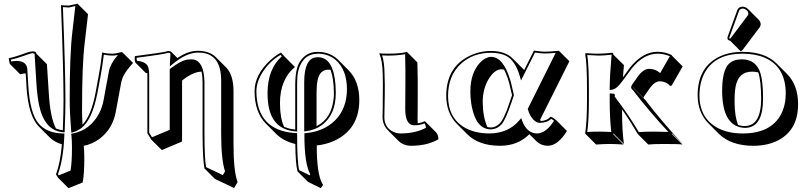

<svg xmlns="http://www.w3.org/2000/svg" viewBox="-20 -718 4354 1033"><path d="M509.8 -304.2Q521.5 -363.8 529.8 -436Q548.3 -429.7 584 -429.2Q605.5 -429.7 633.8 -438L639.2 -436L695.8 -379.4Q690.4 -372.6 679.2 -359.9Q642.6 -317.4 634.8 -284.7Q633.8 -279.8 632.3 -275.4L602.5 -114.3Q585 -22.9 514.2 29.8Q476.1 57.6 430.7 66.4Q433.6 91.8 433.6 132.3Q433.6 218.8 424.8 263.7L348.6 294.4L292 237.8L281.2 220.2Q304.7 157.7 313 58.6Q272.9 46.9 246.1 20L189.5 -36.6Q132.8 -93.3 122.6 -249.5Q122.1 -256.8 122.1 -263.2L118.2 -323.2Q105.5 -322.3 88.4 -318.4L32.2 -375L26.9 -404.8Q60.5 -411.1 123.5 -434.6Q143.6 -441.4 157.2 -441.9Q167.5 -441.4 172.9 -436.5Q175.8 -432.6 175.8 -429.2L232.4 -372.6L242.7 -214.4Q250.5 -85 280.8 -26.9Q298.3 -19.5 317.9 -17.1Q321.8 -118.7 321.8 -175.8Q321.8 -338.4 308.1 -689.9L350.1 -688L397 -698.2L453.6 -641.6L435.5 -485.4Q421.4 -371.1 421.4 -124.5Q421.4 -89.4 423.8 -47.4Q470.2 -94.2 494.1 -219.2ZM520 -302.2 503.9 -217.3Q476.6 -73.7 417 -28.3Q397.9 -14.6 376 -7.3L364.3 -3.4L362.8 -16.1Q355 -113.3 355 -181.2Q355 -428.7 369.1 -543.5L385.3 -685.5L350.6 -677.7L318.4 -679.7Q332 -335.4 332 -175.8Q332 -117.7 328.1 -16.6L327.6 -5.9L316.9 -6.8Q217.8 -16.6 189.5 -155.8Q180.2 -202.1 175.8 -270.5L166 -428.7Q161.1 -429.2 157.2 -432.1Q147 -432.1 103.5 -416Q71.8 -404.3 38.6 -397L40 -387.2Q56.2 -390.1 68.8 -390.1Q122.6 -390.1 127 -346.7Q127 -345.2 127 -344.7L131.8 -263.7Q140.1 -111.3 187 -54.2Q231 -2 316.4 0H326.2V10.3Q321.3 138.2 292 218.8L295.9 225.6L359.4 199.7Q367.2 156.7 367.2 76.2Q367.2 36.6 364.3 11.2L362.8 2L372.1 0Q464.8 -18.1 512.7 -106.9Q529.3 -139.2 536.1 -172.9L565.9 -334Q573.7 -374.5 610.8 -418Q612.8 -420.4 614.7 -422.4Q598.1 -418.9 584 -418.9Q564.9 -418.9 538.6 -423.8Q529.3 -350.1 520 -302.2Z M1064 -332.5Q1022.5 -332 969.7 -292.5Q964.8 -288.6 959.5 -284.7Q959.5 -272.9 959.5 -264.6V43.5L850.6 89.4L793.9 33.2L772.9 -1V-313Q772.9 -319.3 772.5 -324.7Q767.6 -325.2 764.6 -325.2L708 -381.8Q702.6 -399.4 706.1 -416Q856.9 -435.5 877 -441.4Q881.3 -442.9 883.8 -443.8Q896.5 -443.4 902.3 -438L934.6 -405.8Q991.2 -444.8 1044.9 -444.8Q1106.9 -443.8 1140.1 -411.6L1196.8 -355Q1236.3 -314 1236.3 -227.5V56.6Q1236.3 203.1 1258.3 261.7L1239.3 293.5L1136.2 244.6L1080.1 188Q1070.3 141.1 1069.8 0V-276.9Q1069.8 -308.6 1064 -332.5ZM782.7 -313V-3.9L797.9 20.5L893.1 -19.5V-321.3Q893.1 -329.6 893.1 -341.3V-346.2L897 -349.1Q952.6 -392.1 989.3 -397.5Q999.5 -398.9 1008.8 -398.9Q1068.4 -398.9 1078.1 -306.6Q1079.6 -292 1080.1 -276.9V0Q1080.1 135.7 1088.9 181.2L1178.7 224.1L1190.9 204.1Q1169.9 142.6 1169.9 0V-284.2Q1169.9 -422.9 1066.4 -434.1Q1055.7 -435.1 1044.9 -435.1Q983.4 -434.6 910.6 -374.5L893.6 -360.4L894.5 -382.8Q895.5 -407.7 897 -427.2Q897 -432.6 888.2 -433.6Q886.2 -433.6 885.7 -434.1Q861.8 -425.8 714.8 -407.2Q714.8 -398.9 716.3 -391.1Q764.6 -386.2 775.9 -360.4Q782.7 -343.8 782.7 -313Z M1684.1 64.5Q1684.1 220.2 1715.3 272Q1717.3 274.9 1718.3 276.4L1706.1 294.4L1637.2 260.7L1580.6 204.1Q1569.8 161.6 1568.8 56.6Q1505.4 41.5 1466.3 2.9L1409.7 -53.7Q1350.1 -114.7 1349.6 -227.1Q1349.6 -317.4 1436.5 -396Q1466.3 -422.4 1491.7 -435.1L1510.7 -414.1L1566.9 -357.4Q1486.3 -291.5 1486.3 -161.6Q1486.8 -81.1 1508.3 -36.1Q1534.7 -23.9 1568.4 -21V-259.8Q1568.4 -346.2 1592.8 -385.3Q1601.6 -398.9 1613.8 -411.1Q1643.6 -439 1690.4 -439Q1756.3 -438.5 1799.8 -396L1856 -339.4Q1912.6 -281.7 1913.1 -180.7Q1913.1 -21 1775.9 40.5Q1731 60.1 1684.1 64.5ZM1683.1 -39.1Q1764.6 -80.1 1775.4 -190.4Q1776.9 -204.6 1776.4 -217.8Q1775.9 -295.4 1758.3 -342.3Q1752 -343.3 1747.1 -343.3Q1701.2 -343.3 1689 -287.6Q1683.1 -260.3 1683.1 -219.2ZM1617.7 7.8V-1L1626.5 -2Q1723.1 -10.7 1784.2 -71.8Q1845.7 -134.8 1846.7 -236.8Q1846.7 -343.3 1784.7 -396.5Q1745.6 -428.7 1690.4 -429.2Q1646.5 -428.2 1620.6 -403.8Q1585 -367.2 1580.1 -305.7Q1578.6 -286.6 1578.6 -259.8V-10.3L1567.9 -11.2Q1437.5 -22.5 1421.9 -169.4Q1419.4 -192.4 1419.4 -217.8Q1419.9 -346.2 1496.1 -415L1489.3 -422.4Q1434.6 -392.1 1395 -333Q1359.9 -279.3 1359.4 -227.1Q1361.3 -15.1 1569.3 -2L1578.6 -1.5V7.8Q1578.6 150.9 1589.4 197.3L1646 225.1L1649.4 219.7Q1617.7 164.1 1617.7 7.8ZM1786.6 -217.8Q1786.6 -101.6 1712.9 -45.9Q1676.3 -18.6 1627.9 -12.2L1616.7 -10.7V-275.9Q1616.7 -399.4 1677.7 -409.2Q1684.6 -410.2 1690.4 -410.2Q1773.9 -410.2 1785.2 -259.8Q1786.6 -239.3 1786.6 -217.8Z M2040 -261.2 2039.1 -321.8Q2037.1 -394.5 2021 -429.2L2022.9 -431.2Q2035.2 -429.2 2066.9 -429.2Q2133.3 -429.2 2166 -438Q2168 -438.5 2168.9 -439L2225.6 -382.3Q2225.6 -381.3 2227.5 -286.6V-215.3Q2227.5 -180.7 2227.1 -122.6Q2226.6 -86.9 2226.6 -74.7Q2226.6 -63.5 2227.5 -54.7Q2246.1 -56.6 2265.1 -65.9Q2267.6 -64 2269 -63L2325.7 -6.3Q2338.4 7.3 2338.9 31.2Q2280.3 65.9 2191.9 66.4Q2150.4 65.9 2123.5 39.6L2066.9 -17.1Q2038.6 -46.4 2038.1 -87.9Q2038.1 -98.1 2039.1 -135.3Q2040.5 -222.7 2040 -261.2ZM2050.3 -261.2Q2050.8 -222.2 2048.8 -134.8Q2047.9 -98.1 2047.9 -87.9Q2047.9 -38.1 2087.4 -13.2Q2108.9 -0.5 2135.3 0Q2217.3 -0.5 2272 -30.8Q2270 -45.9 2263.7 -54.2Q2240.7 -43.9 2207 -43.9Q2160.6 -45.4 2160.2 -131.3Q2160.2 -144 2160.6 -178.7Q2161.1 -237.8 2161.1 -272V-342.8Q2161.1 -369.6 2159.7 -426.3Q2117.7 -418.9 2066.9 -418.9Q2053.2 -418.9 2035.6 -419.9Q2047.9 -385.3 2048.8 -322.3Z M2734.9 -206.1 2726.6 -241.2Q2713.4 -303.2 2691.9 -343.3Q2684.6 -345.2 2678.2 -345.2Q2642.6 -345.2 2611.3 -296.4Q2577.6 -243.2 2577.1 -169.4Q2577.6 -88.9 2602.1 -34.7Q2611.3 -32.2 2620.6 -32.2Q2636.7 -32.2 2649.7 -39.6Q2662.6 -46.9 2671.6 -56.9Q2680.7 -66.9 2690.7 -87.9Q2700.7 -108.9 2706.3 -123.5Q2711.9 -138.2 2721.7 -167.5ZM2621.6 -443.8Q2697.8 -443.4 2737.3 -404.3L2793.9 -347.7Q2797.4 -343.8 2800.3 -341.3L2852.5 -445.8Q2891.1 -439.9 2909.7 -439.9Q2939 -439.9 2986.8 -444.8L3043.5 -388.7L2886.2 -74.2Q2887.2 -69.8 2888.7 -66.9Q2923.8 -68.4 2941.9 -90.3Q2954.6 -87.4 2973.6 -70.3L3030.3 -13.7Q2982.4 65.9 2926.3 66.4Q2890.6 65.4 2866.2 42L2828.1 3.9Q2766.6 66.4 2669.4 66.4Q2556.2 65.9 2494.1 4.4L2437.5 -52.2Q2381.3 -109.9 2380.9 -202.1Q2380.9 -353.5 2501.5 -415Q2558.1 -443.8 2621.6 -443.8ZM2621.6 -434.1Q2525.9 -434.1 2460.4 -375.5Q2391.1 -312 2390.6 -202.1Q2390.6 -80.6 2484.9 -28.8Q2538.1 -0.5 2612.8 0Q2714.8 -1 2772.9 -69.3L2784.2 -82.5L2790 -66.4Q2814.9 -1 2869.6 0Q2918.5 -1.5 2960.9 -68.4Q2952.1 -75.2 2945.3 -78.6Q2922.9 -57.1 2884.8 -57.1Q2859.4 -57.1 2837.4 -89.8Q2826.2 -107.4 2820.3 -128.4L2819.3 -131.8L2969.7 -433.6Q2930.2 -430.2 2909.7 -430.2Q2890.1 -430.7 2858.4 -435.1L2783.2 -285.2L2776.4 -309.1Q2752 -390.1 2707 -415.5Q2673.3 -434.1 2621.6 -434.1ZM2745.1 -205.6 2731 -164.6Q2701.2 -77.1 2680.7 -51.8Q2655.3 -22.5 2620.6 -22Q2543.9 -22 2519 -141.1Q2510.7 -182.1 2510.7 -226.1Q2510.7 -327.1 2564.9 -383.3Q2593.3 -411.6 2621.6 -412.1Q2688 -412.1 2725.6 -286.1Q2731.9 -265.1 2736.3 -243.2Z M3394.5 -237.8 3450.7 -181.6Q3544.4 -59.1 3653.8 56.6L3597.2 0L3595.2 2.9L3651.9 59.6Q3636.7 56.6 3553.7 56.6Q3494.6 56.6 3467.8 59.6L3411.1 2.9Q3366.2 -74.2 3326.7 -128.9V-123.5Q3326.7 -14.6 3336.9 56.6L3280.3 0L3278.3 2.9L3335 59.6Q3289.1 56.6 3260.7 56.6Q3230.5 56.6 3187 59.6L3130.4 2.9L3128.4 0Q3138.2 -68.4 3138.2 -180.2V-234.9Q3138.2 -374 3128.4 -428.2L3131.3 -432.1Q3138.2 -432.1 3155.8 -430.7Q3186.5 -428.7 3202.1 -429.2Q3228.5 -429.2 3271.5 -434.1Q3275.9 -433.6 3277.8 -431.6Q3279.8 -428.2 3280.3 -423.8L3336.9 -367.7Q3335.9 -357.4 3334.5 -337.9Q3332.5 -314 3331.5 -302.2L3370.6 -356Q3438.5 -439 3516.6 -439.5Q3560.1 -439 3593.3 -421.9L3596.2 -417.5L3652.8 -360.8L3593.3 -256.8L3585 -256.3L3575.7 -265.6Q3555.2 -280.3 3529.3 -280.8Q3501.5 -279.3 3476.1 -243.7L3446.3 -200.7Q3442.4 -193.8 3442.4 -191.4L3385.7 -248Q3386.2 -245.6 3386.7 -245.1L3388.2 -244.1Q3390.6 -242.2 3391.6 -241.2Q3393.6 -238.8 3394.5 -237.8ZM3580.6 -261.7 3581.1 -261.2Q3581.1 -261.2 3580.6 -261.7ZM3271 -245.1 3270.5 -246.1V-245.1ZM3386.2 -231.9 3385.3 -232.9Q3376.5 -239.7 3375.5 -248Q3376 -255.4 3381.3 -263.2L3411.6 -306.2Q3440.9 -347.2 3472.7 -347.7Q3508.3 -346.7 3531.7 -324.7L3584 -415.5Q3551.8 -429.2 3516.6 -429.2Q3442.4 -428.2 3378.9 -350.1V-349.6Q3339.4 -294.9 3318.4 -268.6Q3294.4 -238.8 3274.4 -235.8Q3272.5 -235.4 3271.5 -235.4L3260.3 -233.9V-246.1Q3260.3 -304.7 3270.5 -423.8Q3228.5 -418.9 3202.1 -418.9Q3192.4 -418.9 3139.6 -421.9Q3148.4 -364.3 3148.4 -234.9V-180.2Q3148.4 -72.3 3139.6 -7.8Q3173.8 -10.3 3204.1 -9.8Q3235.4 -9.8 3269 -7.8Q3260.3 -76.7 3260.3 -180.2V-215.3L3270.5 -214.8Q3270.5 -214.8 3284.2 -213.4Q3290.5 -208.5 3286.6 -199.2Q3364.3 -97.2 3417 -7.3Q3451.2 -9.8 3497.6 -9.8Q3534.7 -9.8 3575.7 -8.3Q3474.6 -116.7 3386.2 -231.9Z M3975.6 -682.1Q3992.2 -681.2 4004.9 -668.9L4061.5 -612.3Q4072.3 -600.6 4072.8 -587.4Q4071.8 -578.1 4067.9 -572.3L3976.1 -450.2Q3969.7 -442.9 3964.8 -442.4L3908.2 -499Q3901.9 -500 3897.5 -503.4Q3893.6 -508.3 3893.6 -513.2Q3894 -516.6 3895.5 -522L3947.3 -665Q3954.6 -681.2 3975.6 -682.1ZM3733.4 -205.1Q3733.4 -352.1 3844.2 -410.2Q3901.4 -439.5 3977.5 -439Q4095.7 -438.5 4158.2 -376.5L4214.8 -319.8Q4273.9 -259.8 4273.9 -157.2Q4273.9 -20 4168.5 36.1Q4110.8 66.4 4031.7 66.4Q3912.1 65.9 3846.7 1L3790.5 -55.2Q3733.9 -113.3 3733.4 -205.1ZM4026.9 -332.5Q3953.1 -332.5 3938 -253.4Q3932.1 -223.1 3932.1 -171.4Q3932.6 -89.8 3951.2 -45.9Q3968.3 -39.6 3989.3 -40Q4074.7 -42.5 4075.2 -187Q4074.7 -284.7 4059.6 -328.6Q4044.4 -332.5 4026.9 -332.5ZM3970.2 -398.9Q4048.3 -398.9 4071.8 -322.8Q4085.4 -276.4 4085.4 -187Q4085.4 -41 4001 -30.8Q3994.6 -30.3 3989.3 -29.8Q3866.2 -33.2 3865.2 -228Q3865.2 -339.8 3902.3 -375.5Q3927.7 -398.4 3970.2 -398.9ZM3743.2 -205.1Q3743.2 -80.1 3844.7 -27.8Q3899.9 0 3975.6 0Q4128.9 0 4183.1 -105Q4207 -152.3 4207.5 -213.9Q4207.5 -357.9 4095.2 -407.2Q4045.4 -428.7 3977.5 -429.2Q3832.5 -430.2 3773.9 -331.1Q3743.7 -278.3 3743.2 -205.1ZM3975.6 -671.9Q3961.9 -670.9 3957 -661.6L3904.8 -518.6Q3903.8 -515.6 3903.3 -512.7Q3905.3 -510.3 3907.7 -509.3Q3910.2 -511.7 3911.6 -513.2L4003.4 -635.3Q4006.3 -639.6 4006.3 -644Q4006.3 -660.6 3986.8 -669.4Q3981 -671.9 3975.6 -671.9Z"/></svg>

Font: Linux Biolinum Shadow O
Style: Bold
Weight: 700
Designer: Philipp H. Poll
Foundry: Philipp H. Poll
Version: Version 0.9.2